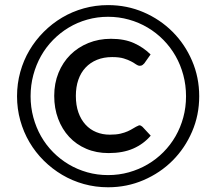

<svg xmlns="http://www.w3.org/2000/svg" viewBox="-20 -746 870 772"><path d="M539 -242Q543 -242.5 546.8 -240.5Q550.5 -238.5 553 -236L586 -200.5Q557.5 -167 516 -148.8Q474.5 -130.5 416.5 -130.5Q367 -130.5 326.8 -147.8Q286.5 -165 258 -195.8Q229.5 -226.5 213.8 -268.5Q198 -310.5 198 -360.5Q198 -411 215.2 -453.2Q232.5 -495.5 263 -525.8Q293.5 -556 335.2 -573Q377 -590 426 -590Q480.5 -590 519 -572.5Q557.5 -555 585.5 -527L560 -491Q557.5 -488 553.2 -484.8Q549 -481.5 542.5 -481.5Q535 -481.5 527.2 -487Q519.5 -492.5 507.5 -499Q495.5 -505.5 477.5 -511Q459.5 -516.5 431 -516.5Q397 -516.5 370 -505.5Q343 -494.5 324 -474.2Q305 -454 295 -425.2Q285 -396.5 285 -360.5Q285 -323 295.2 -294Q305.5 -265 323.8 -245Q342 -225 367 -214.8Q392 -204.5 421.5 -204.5Q447 -204.5 464 -208.5Q481 -212.5 493.8 -218.2Q506.5 -224 516.8 -230.5Q527 -237 539 -242ZM48.5 -359Q48.5 -409.5 61.5 -456.5Q74.5 -503.5 98.5 -544Q122.5 -584.5 156 -618Q189.5 -651.5 230 -675.5Q270.5 -699.5 317.2 -712.5Q364 -725.5 414.5 -725.5Q490.5 -725.5 557.2 -696.8Q624 -668 673.8 -618.2Q723.5 -568.5 752.2 -501.8Q781 -435 781 -359Q781 -283 752.2 -216.5Q723.5 -150 673.8 -100.2Q624 -50.5 557.2 -21.8Q490.5 7 414.5 7Q364 7 317.2 -6Q270.5 -19 230 -43Q189.5 -67 156 -100.2Q122.5 -133.5 98.5 -174.2Q74.5 -215 61.5 -261.8Q48.5 -308.5 48.5 -359ZM103 -359Q103 -315 114 -274.2Q125 -233.5 145 -198.2Q165 -163 193.5 -134.2Q222 -105.5 256.5 -85Q291 -64.5 331 -53.2Q371 -42 414.5 -42Q458 -42 498.2 -53.2Q538.5 -64.5 573.5 -85Q608.5 -105.5 637 -134.2Q665.5 -163 685.8 -198.2Q706 -233.5 717 -274Q728 -314.5 728 -359Q728 -403.5 717 -444.5Q706 -485.5 685.8 -521Q665.5 -556.5 637 -585.5Q608.5 -614.5 573.5 -635.2Q538.5 -656 498.2 -667.2Q458 -678.5 414.5 -678.5Q371 -678.5 331 -667.2Q291 -656 256.5 -635.2Q222 -614.5 193.5 -585.5Q165 -556.5 145 -521Q125 -485.5 114 -444.5Q103 -403.5 103 -359Z"/></svg>

Font: LatoLatin Medium
Style: Regular
Weight: 500
Designer: Lukasz Dziedzic with Adam Twardoch and Botio Nikoltchev
Foundry: tyPoland Lukasz Dziedzic
Version: Version 2.015; 2015-08-06; http://www.latofonts.com/